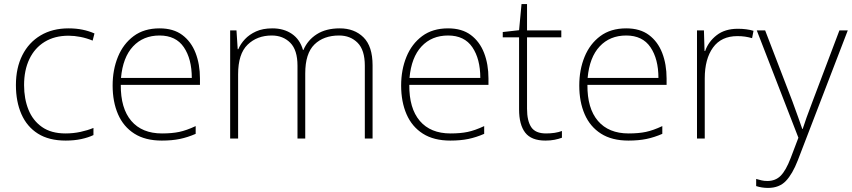

<svg xmlns="http://www.w3.org/2000/svg" viewBox="-20 -679 4175 941"><path d="M302 10Q220 10 166 -24Q112 -58 85 -119.5Q58 -181 58 -262Q58 -346 89.5 -408.5Q121 -471 179 -505.5Q237 -540 316 -540Q353 -540 384.5 -533.5Q416 -527 443 -515L434 -480Q405 -492 374.5 -498Q344 -504 316 -504Q248 -504 199 -474Q150 -444 124 -389.5Q98 -335 98 -262Q98 -195 119.5 -141.5Q141 -88 186 -56.5Q231 -25 301 -25Q339 -25 374 -32.5Q409 -40 438 -52V-17Q413 -5 378.5 2.5Q344 10 302 10Z M762 -540Q830 -540 873.5 -507.5Q917 -475 938.5 -419.5Q960 -364 960 -294V-263H572Q571 -148 623.5 -86.5Q676 -25 774 -25Q823 -25 858.5 -32.5Q894 -40 939 -61V-23Q900 -6 861.5 2Q823 10 773 10Q692 10 638.5 -24Q585 -58 558.5 -119Q532 -180 532 -260Q532 -337 558 -400.5Q584 -464 635 -502Q686 -540 762 -540ZM762 -505Q682 -505 632 -451.5Q582 -398 573 -297H920Q920 -390 881 -447.5Q842 -505 762 -505Z M1645 -540Q1717 -540 1761.5 -496Q1806 -452 1806 -359V0H1768V-357Q1768 -434 1732.5 -469.5Q1697 -505 1642 -505Q1566 -505 1521 -461Q1476 -417 1476 -319V0H1438V-357Q1438 -434 1402.5 -469.5Q1367 -505 1312 -505Q1240 -505 1193.5 -460Q1147 -415 1147 -315V0H1108V-530H1139L1145 -438H1148Q1159 -464 1180.5 -487Q1202 -510 1235 -525Q1268 -540 1315 -540Q1371 -540 1410.5 -513Q1450 -486 1465 -434H1467Q1488 -483 1533 -511.5Q1578 -540 1645 -540Z M2176 -540Q2244 -540 2287.5 -507.5Q2331 -475 2352.5 -419.5Q2374 -364 2374 -294V-263H1986Q1985 -148 2037.5 -86.5Q2090 -25 2188 -25Q2237 -25 2272.5 -32.5Q2308 -40 2353 -61V-23Q2314 -6 2275.5 2Q2237 10 2187 10Q2106 10 2052.5 -24Q1999 -58 1972.5 -119Q1946 -180 1946 -260Q1946 -337 1972 -400.5Q1998 -464 2049 -502Q2100 -540 2176 -540ZM2176 -505Q2096 -505 2046 -451.5Q1996 -398 1987 -297H2334Q2334 -390 2295 -447.5Q2256 -505 2176 -505Z M2656 -25Q2679 -25 2698.5 -28Q2718 -31 2734 -37V-4Q2718 2 2698 6Q2678 10 2653 10Q2584 10 2554 -29Q2524 -68 2524 -143V-496H2444V-522L2524 -531L2536 -659H2563V-530H2731V-496H2563V-146Q2563 -87 2583.5 -56Q2604 -25 2656 -25Z M3049 -540Q3117 -540 3160.5 -507.5Q3204 -475 3225.5 -419.5Q3247 -364 3247 -294V-263H2859Q2858 -148 2910.5 -86.5Q2963 -25 3061 -25Q3110 -25 3145.5 -32.5Q3181 -40 3226 -61V-23Q3187 -6 3148.5 2Q3110 10 3060 10Q2979 10 2925.5 -24Q2872 -58 2845.5 -119Q2819 -180 2819 -260Q2819 -337 2845 -400.5Q2871 -464 2922 -502Q2973 -540 3049 -540ZM3049 -505Q2969 -505 2919 -451.5Q2869 -398 2860 -297H3207Q3207 -390 3168 -447.5Q3129 -505 3049 -505Z M3596 -538Q3618 -538 3637 -535.5Q3656 -533 3673 -528L3666 -492Q3648 -497 3631.5 -499.5Q3615 -502 3594 -502Q3515 -502 3474.5 -446Q3434 -390 3434 -295V0H3396V-530H3430L3433 -429H3436Q3452 -475 3492.5 -506.5Q3533 -538 3596 -538Z M3689 -530H3730L3863 -184Q3880 -138 3892 -104Q3904 -70 3912 -47H3914Q3921 -69 3933 -103Q3945 -137 3962 -181L4094 -530H4135L3890 107Q3864 174 3831.5 208Q3799 242 3744 242Q3714 242 3686 233V198Q3700 202 3712.5 205Q3725 208 3741 208Q3781 208 3806.5 182Q3832 156 3855 96L3893 -4Z"/></svg>

Font: Noto Sans Lao Looped ExtraLight
Style: Regular
Weight: 200
Designer: Mark Frömberg, Ben Mitchell
Foundry: The Fontpad Ltd
Version: Version 1.002; ttfautohint (v1.8.4.7-5d5b)